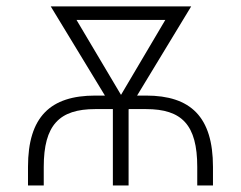

<svg xmlns="http://www.w3.org/2000/svg" viewBox="-20 -565 734 585"><path d="M113.3 0V-56.5C113.3 -184.3 160.9 -232.6 270.2 -232.6H323.9V0H371.8V-231.2L372.5 -232.6H425.1C534.1 -232.6 581 -184.7 581 -56.5V0H628.9V-56.5C628.9 -209.2 560.7 -273.8 425.1 -273.8H397.7L562.5 -545.5H134.6L299.7 -273.8H270.2C133.9 -273.8 65.3 -209.5 65.3 -56.5V0ZM348.7 -275.9 213.1 -504.3H483.7Z"/></svg>

Font: Karasuma Gothic
Style: Thin
Weight: 200
Designer: Rasmus Andersson / Ryoko Ishizuka
Foundry: rsms
Version: Version 1.00